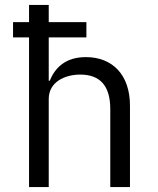

<svg xmlns="http://www.w3.org/2000/svg" viewBox="-20 -760 640 780"><path d="M178 0V-358C178 -426 242 -457 306 -457C386 -457 428 -412 428 -317V0H508V-331C508 -456 437 -528 329 -528C244 -528 203 -483 182 -432H178V-608H331V-670H178V-740H98V-670H33V-608H98V0Z"/></svg>

Font: IBM Mono
Style: Regular
Weight: 400
Monospace: yes
Designer: Mike Abbink, Paul van der Laan, Pieter van Rosmalen
Foundry: Bold Monday
Version: Version 2.3